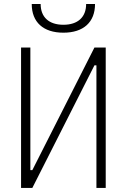

<svg xmlns="http://www.w3.org/2000/svg" viewBox="-20 -928 626 948"><path d="M84 0H139.6L446.3 -605.5H456.1V0H502V-693.4H446.3L139.6 -87.9H129.9V-693.4H84ZM293 -766.6C392.1 -766.6 449.2 -818.4 449.2 -908.2H405.3C405.3 -843.3 364.3 -805.7 293 -805.7C221.7 -805.7 180.7 -843.3 180.7 -908.2H136.7C136.7 -818.4 193.8 -766.6 293 -766.6Z"/></svg>

Font: Cascadia Code PL ExtraLight
Style: Regular
Weight: 200
Monospace: yes
Designer: Aaron Bell
Foundry: Saja Typeworks
Version: Version 2404.023